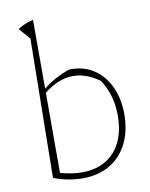

<svg xmlns="http://www.w3.org/2000/svg" viewBox="-84 -796 674 864"><g transform="rotate(-10 253.5 -363.5)"><path d="M92 -18 101 -653 56 -705Q74 -716 91 -723Q108 -730 127 -734V-420Q156 -443 186 -459Q216 -475 248 -486H255Q318 -486 363.5 -454.5Q409 -423 433.5 -368.5Q458 -314 458 -246Q458 -168 429 -111Q400 -54 347.5 -23.5Q295 7 224 7Q194 7 160.5 1Q127 -5 92 -18ZM260 -454Q193 -454 127 -401V-35Q180 -20 226 -20Q320 -20 374 -79.5Q428 -139 428 -245Q428 -339 380 -411Q320 -454 260 -454Z"/></g></svg>

Font: Piazzolla Thin
Style: Regular
Weight: 100
Designer: Juan Pablo del Peral
Foundry: Huerta Tipografica
Version: Version 1.330